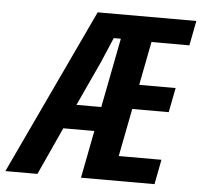

<svg xmlns="http://www.w3.org/2000/svg" viewBox="-100 -710 800 761"><g transform="rotate(5 300.0 -329.5)"><path d="M286.1 -189H162.6L76.2 0H-51.3L258.3 -658.7H650.9L631.8 -560.1H481L447.3 -386.7H592.3L573.2 -289.1H428.2L391.1 -98.6H561L542 0H249.5ZM358.9 -562.5H330.6L289.1 -464.8L206.5 -286.1H305.2Z"/></g></svg>

Font: Liberation Mono
Style: Bold Italic
Weight: 700
Italic angle: -12°
Monospace: yes
Designer: Steve Matteson
Foundry: Ascender Corporation
Version: Version 2.1.5